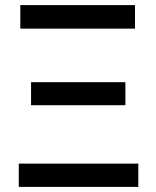

<svg xmlns="http://www.w3.org/2000/svg" viewBox="-20 -731 609 751"><path d="M508 -619H59.5V-711H508ZM521 0H53.5V-91H521ZM470.5 -319.5H101.5V-409.5H470.5Z"/></svg>

Font: Roberto Sans Medium
Style: Regular
Weight: 500
Designer: Google (font) & Cristiano Sobral (main changes)
Version: Version 1.000;October 12, 2021;FontCreator 14.0.0.2814 64-bi